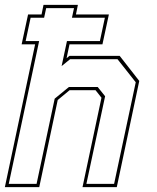

<svg xmlns="http://www.w3.org/2000/svg" viewBox="-28 -770 644 790"><path d="M-8 0 116.5 -587.5H61L87.5 -710.5H143L151 -750H292.5L284.5 -710.5H420L393.5 -587.5H258L246 -530.5L257.5 -540H464.5L545 -437L452.5 0H311.5L389.5 -368L365 -399H258.5L209.5 -358.5L133.5 0ZM8 -13.5H122.5L197 -364L255.5 -412H374L404.5 -374L327.5 -13.5H441.5L530.5 -431.5L455.5 -526.5H260.5L225.5 -498L247.5 -601H383L403.5 -697H268L276.5 -736.5H162L153.5 -697H98L77.5 -601H133Z"/></svg>

Font: Tourney Thin
Style: Italic
Weight: 100
Italic angle: -12°
Designer: Tyler Finck
Foundry: Etcetera Type Co
Version: Version 1.015